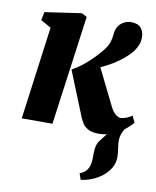

<svg xmlns="http://www.w3.org/2000/svg" viewBox="-90 -637 779 957"><g transform="rotate(10 300.0 -158.5)"><path d="M384.5 251 373.5 219.5Q395.5 211 406 198.5Q416.5 186 421 169Q424.5 156 425 140.5Q425.5 125 425.5 106.5Q425.5 65 444.5 41.5Q463.5 18 479.5 -3L566 -49.5Q552.5 -32 545 -13Q537.5 6 537.5 26.5Q537.5 42 541.2 64.8Q545 87.5 545 109Q545 138.5 530 163.5Q515 188.5 491 207.5Q468.5 225 440.8 236.2Q413 247.5 384.5 251ZM42 0 105 -470 52.5 -499 61.5 -541 246.5 -568 273 -554 197.5 0ZM432 9Q397.5 9 378.2 -2.2Q359 -13.5 350.5 -27.2Q342 -41 338 -49.5L244 -282.5Q271 -297.5 294 -315.5Q317 -333.5 337.2 -353.2Q357.5 -373 375.5 -394Q403.5 -426 411 -448.2Q418.5 -470.5 420 -491.5Q422 -519.5 434.5 -536Q447 -552.5 463.8 -559.8Q480.5 -567 495.5 -567Q531 -567 546.2 -548.5Q561.5 -530 562 -505Q562.5 -478.5 553.5 -459Q544.5 -439.5 534 -426Q517 -405 494 -386Q471 -367 445 -351.2Q419 -335.5 393.2 -323.2Q367.5 -311 344 -302L366.5 -353.5L475.5 -132.5Q486.5 -111 500.5 -99.2Q514.5 -87.5 527 -87.5Q536 -87.5 552.8 -93Q569.5 -98.5 583.5 -109.5L599.5 -76Q590.5 -64 567 -43.8Q543.5 -23.5 509 -7.2Q474.5 9 432 9Z"/></g></svg>

Font: Merriweather 20pt Black
Style: Italic
Weight: 900
Italic angle: -7.8°
Version: Version 2.101